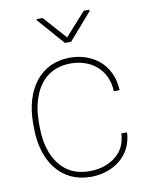

<svg xmlns="http://www.w3.org/2000/svg" viewBox="-84 -798 675 869"><g transform="rotate(-10 253.5 -363.0)"><path d="M263.2 -16.6C219.7 -16.6 184.1 -27.3 156.2 -48.3C100.1 -90.8 73.7 -166 73.7 -253.9V-274.4C73.7 -318.4 80.6 -358.4 94.2 -394C121.1 -465.8 176.3 -511.7 262.2 -511.7C349.1 -511.7 427.7 -459 432.6 -354H459C454.1 -475.1 363.8 -538.1 262.2 -538.1C126.5 -538.1 47.4 -429.2 47.4 -274.4V-253.9C47.4 -99.6 126.5 9.8 263.2 9.8C366.2 9.8 454.1 -52.7 459 -160.2H432.6C430.7 -126.5 421.4 -99.1 404.8 -78.1C371.1 -35.6 318.4 -16.6 263.2 -16.6ZM144.5 -736.3V-731L252 -607.9H280.8L387.2 -730V-736.3H361.3L266.6 -630.4L172.4 -736.3Z"/></g></svg>

Font: Vazirmatn Thin
Style: Regular
Weight: 100
Designer: Saber Rastikerdar
Foundry: Saber Rastikerdar
Version: Version 33.003